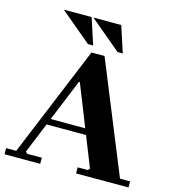

<svg xmlns="http://www.w3.org/2000/svg" viewBox="-124 -963 964 1065"><g transform="rotate(15 358.5 -430.0)"><path d="M0 0V-35H58L320 -670H395L654 -35H712V0H411V-35H469L479 -45L300 -495H295L111 -45L121 -35H205V0ZM169 -220V-255H495V-220ZM459 -710 280 -860H440L489 -710ZM289 -710 110 -860H270L319 -710Z"/></g></svg>

Font: Brygada 1918
Style: Regular
Weight: 400
Designer: Mateusz Machalski | Borys Kosmynka | Przemek Hoffer
Foundry: NIEPODLEGLA 2018
Version: Version 3.006